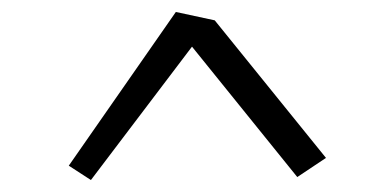

<svg xmlns="http://www.w3.org/2000/svg" viewBox="-20 -536 655 321"><path d="M132 -235 95 -259 274 -516 339 -502 525 -272 477 -240 301 -458Z"/></svg>

Font: Xiangcui Kesong Xiangcui Kesong
Style: Regular
Weight: 400
Version: Version 1.501;March 28, 2024;FontCreator 14.0.0.2814 64-bit